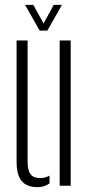

<svg xmlns="http://www.w3.org/2000/svg" viewBox="-20 -767 370 793"><path d="M48.5 -100.5V-600H94V-98Q94 -62.5 106.5 -47Q119 -31.5 146.5 -31.5Q166 -31.5 184.5 -41.5V-9.5Q163.5 6 135 6Q91.5 6 70 -18.8Q48.5 -43.5 48.5 -100.5ZM226.5 0V-600H272V0ZM144 -640.5 83.5 -747H117.5L160 -670L202 -747H236L175.5 -640.5Z"/></svg>

Font: Big Shoulders Stencil Display Light
Style: Regular
Weight: 300
Designer: Patric King
Foundry: XO Type Co
Version: Version 1.000